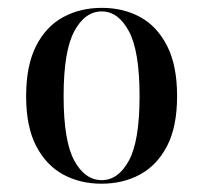

<svg xmlns="http://www.w3.org/2000/svg" viewBox="-20 -447 507 479"><path d="M233.1 11.3Q179.8 11.3 137.5 -11.7Q95.2 -34.7 70.2 -82.7Q45.2 -130.6 45.2 -207.3Q45.2 -283.9 70.2 -332.7Q95.2 -381.5 137.9 -404.4Q180.6 -427.4 233.9 -427.4Q287.9 -427.4 329.8 -404.4Q371.8 -381.5 396.8 -332.7Q421.8 -283.9 421.8 -207.3Q421.8 -130.6 396.8 -82.7Q371.8 -34.7 329.4 -11.7Q287.1 11.3 233.1 11.3ZM233.9 2.4Q275 2.4 301.6 -46.4Q328.2 -95.2 328.2 -207.3Q328.2 -319.4 301.6 -369Q275 -418.5 233.9 -418.5Q191.9 -418.5 165.3 -369Q138.7 -319.4 138.7 -207.3Q138.7 -95.2 165.3 -46.4Q191.9 2.4 233.9 2.4Z"/></svg>

Font: Playfair 144pt SemiCondensed Medium
Style: Regular
Weight: 500
Width: 4
Designer: Claus Eggers Sørensen
Foundry: Claus Eggers Sørensen
Version: Version 2.203